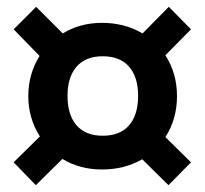

<svg xmlns="http://www.w3.org/2000/svg" viewBox="-20 -623 600 563"><path d="M465 -221 540 -147 474 -80 397 -156Q345 -126 279 -126Q214 -126 163 -157L85 -80L20 -147L97 -223Q63 -276 63 -341Q63 -406 96 -459L20 -537L86 -603L164 -525Q215 -556 279 -556Q345 -556 398 -525L475 -603L540 -537L465 -461Q499 -408 499 -341Q499 -274 465 -221ZM281 -225Q332 -225 358.5 -255.5Q385 -286 385 -342Q385 -397 358.5 -427.5Q332 -458 281 -458Q231 -458 204.5 -427.5Q178 -397 178 -342Q178 -286 204.5 -255.5Q231 -225 281 -225Z"/></svg>

Font: FiraGO SemiBold
Style: Regular
Weight: 600
Designer: bBox Type
Foundry: bBox Type GmbH
Version: Version 1.001;PS 001.001;hotconv 1.0.88;makeotf.lib2.5.64775